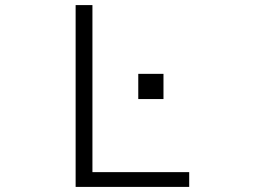

<svg xmlns="http://www.w3.org/2000/svg" viewBox="-20 -694 1040 754"><path d="M723 40H277V-674H343V-18H723ZM622 -305H523V-404H622Z"/></svg>

Font: NanumGothicCoding
Style: Regular
Weight: 400
Monospace: yes
Designer: Kwon Bruce; Nicolas Noh; Sung-woo Choi; Go-un Cha; Soo-hyun Park;
Foundry: NHN Corporation
Version: Version 2.000;PS 1;hotconv 1.0.49;makeotf.lib2.0.14853